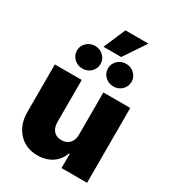

<svg xmlns="http://www.w3.org/2000/svg" viewBox="-224 -1080 1098 1212"><g transform="rotate(30 324.5 -474.0)"><path d="M403.4 -238.6V-545.5H599.4V0H413.4V-103.7H407.7Q389.9 -51.5 345.5 -22.2Q301.1 7.1 240.1 7.1Q154.8 7.1 102.5 -50.1Q50.1 -107.2 49.7 -197.4V-545.5H245.7V-238.6Q246.1 -197.8 266.5 -174.9Q286.9 -152 323.9 -152Q360.4 -152 382.1 -175.2Q403.8 -198.5 403.4 -238.6ZM259.9 -795.5 328.1 -954.5H495.7L389.2 -795.5ZM213.1 -609.4Q176.8 -609.4 151.6 -633.5Q126.4 -657.7 126.4 -691.8Q126.4 -725.9 151.6 -750Q176.8 -774.1 213.1 -774.1Q248.2 -774.1 273.3 -750Q298.3 -725.9 298.3 -691.8Q298.3 -657.7 273.3 -633.5Q248.2 -609.4 213.1 -609.4ZM438.9 -609.4Q402.7 -609.4 377.5 -633.5Q352.3 -657.7 352.3 -691.8Q352.3 -725.9 377.5 -750Q402.7 -774.1 438.9 -774.1Q474.1 -774.1 499.1 -750Q524.1 -725.9 524.1 -691.8Q524.1 -657.7 499.1 -633.5Q474.1 -609.4 438.9 -609.4Z"/></g></svg>

Font: Karasuma Gothic
Style: Black
Weight: 900
Designer: Rasmus Andersson / Ryoko Nishizuka
Foundry: Genbu
Version: Version 1.00